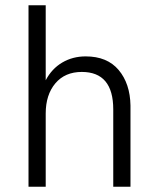

<svg xmlns="http://www.w3.org/2000/svg" viewBox="-20 -710 591 730"><path d="M88.4 0V-689.9H153.8V-404.8Q176.8 -448.7 216.6 -472.2Q256.3 -495.6 305.7 -495.6Q387.7 -495.6 431.2 -443.8Q474.6 -392.1 476.1 -309.1V0H410.6V-293.9Q410.6 -436.5 291 -436.5Q227.1 -436.5 190.4 -393.1Q153.8 -349.6 153.8 -278.3V0Z"/></svg>

Font: HK Grotesk Legacy
Style: Regular
Weight: 400
Designer: Alfredo Marco Pradil
Foundry: Hanken Design Co.
Version: Version 2.022;PS 002.022;hotconv 1.0.88;makeotf.lib2.5.64775